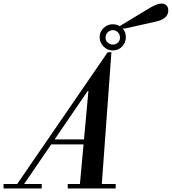

<svg xmlns="http://www.w3.org/2000/svg" viewBox="-111 -1057 964 1077"><path d="M-18 -20 493 -764 384 -551 21 -20ZM-91 0V-25H123V0ZM269 0V-25H538V0ZM165 -247V-275H434V-247ZM336 -10 385 -547H381L493 -764H514L459 -10ZM522 -774Q492 -774 470 -796Q448 -818 448 -849Q448 -879 470 -900Q492 -921 522 -921Q552 -921 573.5 -900.5Q595 -880 595 -849Q595 -818 574 -796Q553 -774 522 -774ZM522 -807Q539 -807 550.5 -818Q562 -829 562 -846Q562 -864 550 -876Q538 -888 522 -888Q506 -888 493.5 -876Q481 -864 481 -846Q481 -829 493.5 -818Q506 -807 522 -807ZM538 -897 710 -1001Q742 -1021 761 -1029Q780 -1037 795 -1037Q812 -1037 822.5 -1027Q833 -1017 833 -998Q833 -976 816.5 -960Q800 -944 764 -936L590 -897Z"/></svg>

Font: Libre Bodoni
Style: Italic
Weight: 400
Italic angle: -13°
Designer: Pablo Impallari, Rodrigo Fuenzalida
Foundry: Impallari Type
Version: Version 2.005;gftools[0.9.23]